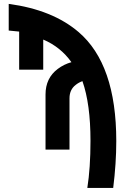

<svg xmlns="http://www.w3.org/2000/svg" viewBox="-20 -762 626 978"><path d="M211.9 0V-280.8Q211.9 -364.3 274.4 -411.1Q305.7 -434.6 343.8 -445.3Q288.6 -522.9 200.2 -560.5V-407.2H77.6V-601.1Q50.8 -603.5 24.4 -606.4V-742.2Q247.1 -712.4 379.9 -599.1Q572.3 -435.1 572.3 -43.5Q572.3 69.8 556.6 195.3H424.8Q440.9 93.8 440.9 -44.9Q440.9 -232.4 399.9 -348.6Q381.8 -342.3 366.2 -330.1Q334 -305.7 334 -261.2V0Z"/></svg>

Font: Consola Mono
Style: Bold
Weight: 700
Monospace: yes
Designer: Wojciech Kalinowski "wmk69" (wmk69@o2.pl)
Foundry: Wojciech Kalinowski "wmk69" (wmk69@o2.pl)
Version: Version 2.1.0